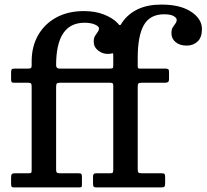

<svg xmlns="http://www.w3.org/2000/svg" viewBox="-20 -820 904 840"><path d="M28.5 -16V-43Q28.5 -55 32 -58.5Q35.5 -62 46.5 -62H104Q114.5 -62 116.5 -64.2Q118.5 -66.5 118.5 -77V-441.5Q118.5 -451.5 115.5 -454.8Q112.5 -458 103.5 -458H40.5Q33 -458 30.8 -461.2Q28.5 -464.5 28.5 -472.5V-501.5Q28.5 -512.5 31 -516.2Q33.5 -520 44 -520H103.5Q112.5 -520 115.5 -522.5Q118.5 -525 118.5 -533.5V-552Q118.5 -616 146.5 -665.5Q174.5 -715 225.8 -743.2Q277 -771.5 347 -771.5Q396 -771.5 434 -756.8Q472 -742 494 -719.5Q498 -715 500 -712.5Q502 -710 504.5 -710Q507.5 -710 509 -713Q510.5 -716 515 -722.5Q540.5 -759.5 583.2 -779.8Q626 -800 686.5 -800Q768.5 -800 816 -768.8Q863.5 -737.5 863.5 -692.5Q863.5 -656.5 844.5 -638.5Q825.5 -620.5 796.5 -620.5Q766.5 -620.5 748.2 -635.8Q730 -651 730 -674.5Q730 -691 735.8 -700.2Q741.5 -709.5 747.2 -716.8Q753 -724 753 -733.5Q753 -742 739.5 -749.8Q726 -757.5 698 -757.5Q636 -757.5 609.2 -710Q582.5 -662.5 582.5 -567V-531Q582.5 -520 588.5 -520Q594.5 -520 604 -520H702Q711.5 -520 715.5 -517.5Q719.5 -515 719.5 -506V-474Q719.5 -464 715.2 -461Q711 -458 701.5 -458H600.5Q589.5 -458 586 -455Q582.5 -452 582.5 -440.5V-80Q582.5 -68.5 585.8 -65.2Q589 -62 600 -62H687Q697.5 -62 700 -58.5Q702.5 -55 702.5 -44V-18.5Q702.5 -7 699.2 -3.5Q696 0 684.5 0H403Q393 0 390 -3.2Q387 -6.5 387 -17V-48.5Q387 -62 400 -62H462.5Q471.5 -62 473.5 -65.5Q475.5 -69 475.5 -78.5V-445.5Q475.5 -453.5 472.2 -455.8Q469 -458 461 -458H243Q232 -458 228.8 -454.8Q225.5 -451.5 225.5 -439.5V-77.5Q225.5 -68.5 228.5 -65.2Q231.5 -62 241.5 -62H323.5Q333.5 -62 336 -58.8Q338.5 -55.5 338.5 -45.5V-14Q338.5 -3.5 336.2 -1.8Q334 0 324 0H41.5Q33 0 30.8 -3.5Q28.5 -7 28.5 -16ZM239.5 -520H459.5Q471 -520 473.2 -522.2Q475.5 -524.5 475.5 -536V-577Q475.5 -589 471.2 -587Q467 -585 458.5 -584.5Q431 -582 410.5 -598Q390 -614 390 -637.5Q390 -653.5 395.8 -663Q401.5 -672.5 407.2 -679.8Q413 -687 413 -696Q413 -704.5 395.5 -712.5Q378 -720.5 349.5 -720.5Q225.5 -720.5 225.5 -535Q225.5 -520 239.5 -520Z"/></svg>

Font: Besley* Medium
Style: Regular
Weight: 500
Designer: Owen Earl
Foundry: indestructible type*
Version: Version 3.000; ttfautohint (v1.8.3)